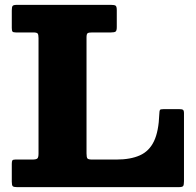

<svg xmlns="http://www.w3.org/2000/svg" viewBox="-20 -770 806 790"><path d="M117 -636.5H45.5Q34.5 -636.5 31.5 -640Q28.5 -643.5 28.5 -655V-726.5Q28.5 -741 31.8 -745.5Q35 -750 50 -750H437Q451 -750 455.8 -746.5Q460.5 -743 460.5 -728V-658.5Q460.5 -643.5 455.5 -640Q450.5 -636.5 436.5 -636.5H359.5Q345.5 -636.5 340.8 -633.5Q336 -630.5 336 -616.5V-138.5Q336 -122.5 339.8 -118Q343.5 -113.5 359.5 -113.5H458.5Q517 -113.5 555.5 -130.8Q594 -148 613.5 -188.8Q633 -229.5 635.5 -301Q636 -314 638 -317.5Q640 -321 653.5 -321H717Q728.5 -321 732.8 -318.2Q737 -315.5 737 -304V-25Q737 -9.5 733.8 -4.8Q730.5 0 715 0H50.5Q36.5 0 32.5 -3.8Q28.5 -7.5 28.5 -22.5V-96Q28.5 -106 30.8 -109.8Q33 -113.5 42.5 -113.5H112.5Q128.5 -113.5 133.5 -117.8Q138.5 -122 138.5 -138.5V-613Q138.5 -627.5 135 -632Q131.5 -636.5 117 -636.5Z"/></svg>

Font: Besley* Heavy
Style: Regular
Weight: 800
Designer: Owen Earl
Foundry: indestructible type*
Version: Version 3.000; ttfautohint (v1.8.3)